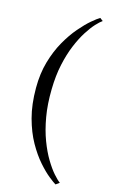

<svg xmlns="http://www.w3.org/2000/svg" viewBox="-149 -886 688 1128"><g transform="rotate(15 195.0 -321.5)"><path d="M54.5 -334Q54.5 -421.5 75.5 -494Q96.5 -566.5 129.2 -624.2Q162 -682 198.2 -724.2Q234.5 -766.5 265.5 -792.8Q296.5 -819 313 -828.5L331.5 -814.5Q317 -805 294.2 -780.5Q271.5 -756 246.5 -716.8Q221.5 -677.5 199 -623.5Q176.5 -569.5 161.8 -501.5Q147 -433.5 145.5 -350.5Q143.5 -259 156.8 -183Q170 -107 192.8 -47Q215.5 13 242 57Q268.5 101 293 129Q317.5 157 334 168.5L312 184.5Q298 176.5 268 152.5Q238 128.5 201.5 87Q165 45.5 131.2 -14.2Q97.5 -74 76 -153.5Q54.5 -233 54.5 -334Z"/></g></svg>

Font: Merriweather 144pt
Style: Regular
Weight: 400
Version: Version 2.100